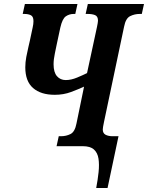

<svg xmlns="http://www.w3.org/2000/svg" viewBox="-20 -734 743 964"><path d="M463 210Q471 168 475 130Q479 92 474.5 62.5Q470 33 451.5 16.5Q433 0 396 0H264L275 -50H286Q312 -50 334 -61Q356 -72 364 -114L402 -299Q374 -286 336.5 -272Q299 -258 255 -258Q185 -258 146 -292Q107 -326 107 -396Q107 -421 112 -448Q117 -475 122.5 -497.5Q128 -520 130 -530L144 -596Q146 -603 147 -612.5Q148 -622 148 -628Q148 -651 135 -657.5Q122 -664 102 -664H94L105 -714H369L358 -664H350Q328 -664 310.5 -652Q293 -640 283 -596L265 -512Q262 -496 255.5 -466Q249 -436 249 -411Q249 -371 266 -351.5Q283 -332 310 -332Q337 -332 367 -344.5Q397 -357 417 -367L467 -599Q469 -609 470.5 -617.5Q472 -626 472 -630Q472 -652 457.5 -658Q443 -664 421 -664H410L421 -714H703L692 -664H681Q656 -664 633.5 -653Q611 -642 603 -600L502 -121Q499 -106 497.5 -97.5Q496 -89 496 -84Q496 -65 510 -57.5Q524 -50 546 -50H575L520 210Z"/></svg>

Font: Noto Serif ExtraCondensed
Style: Bold Italic
Weight: 700
Width: 2
Italic angle: -12°
Designer: Monotype Design Team
Foundry: Monotype Imaging Inc.
Version: Version 2.013; ttfautohint (v1.8.4.7-5d5b)